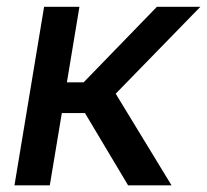

<svg xmlns="http://www.w3.org/2000/svg" viewBox="-20 -556 621 576"><path d="M23.4 0 112.3 -535.6H218.3L180.7 -309.1H231L450.7 -535.6H581.1L327.1 -274.9L494.6 0H364.3L234.9 -216.8H165.5L129.4 0Z"/></svg>

Font: Inter 20pt Medium
Style: Italic
Weight: 500
Italic angle: -9.3988°
Version: Version 4.001;git-66647c0bb